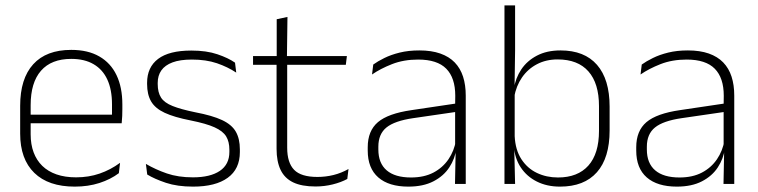

<svg xmlns="http://www.w3.org/2000/svg" viewBox="-20 -684 2818 714"><path d="M258 10Q160 10 107.5 -41.2Q55 -92.5 55 -187V-290.5Q55 -391.5 103.5 -445Q152 -498.5 245 -498.5Q307 -498.5 349.2 -474.2Q391.5 -450 413.2 -404.8Q435 -359.5 435 -295.5V-278Q435 -265.5 434.5 -252.8Q434 -240 432.5 -225.5H396Q396.5 -245.5 396.5 -263.2Q396.5 -281 396.5 -296Q396.5 -350.5 379.2 -388Q362 -425.5 328.2 -445.2Q294.5 -465 245 -465Q171 -465 132.5 -421Q94 -377 94 -293V-245V-239V-184.5Q94 -147 105 -117.5Q116 -88 137.2 -67.2Q158.5 -46.5 190 -35.5Q221.5 -24.5 263 -24.5Q310 -24.5 350.5 -38.5Q391 -52.5 426.5 -78.5L422 -40Q391.5 -17 349.8 -3.5Q308 10 258 10ZM422.5 -225.5H75V-257.5H422.5Z M698 10Q639.5 10 597 -4.2Q554.5 -18.5 527.5 -35L522.5 -74.5Q558.5 -53.5 600.5 -39Q642.5 -24.5 697.5 -24.5Q762 -24.5 797.5 -48.5Q833 -72.5 833 -119V-127Q833 -157 821 -176.8Q809 -196.5 778 -210.5Q747 -224.5 689.5 -236Q628 -248 592.5 -264.5Q557 -281 542 -306.8Q527 -332.5 527 -371.5V-376Q527 -434 568 -465Q609 -496 691.5 -496Q748 -496 788.5 -482.2Q829 -468.5 854 -451L858.5 -414Q827 -435 786.8 -448.8Q746.5 -462.5 693.5 -462.5Q649.5 -462.5 621.5 -452Q593.5 -441.5 580 -422.2Q566.5 -403 566.5 -376V-371.5Q566.5 -340.5 578.8 -321.2Q591 -302 621.8 -289.8Q652.5 -277.5 706 -266.5Q769.5 -254.5 805.8 -237.5Q842 -220.5 857 -194.2Q872 -168 872 -128.5V-118.5Q872 -55.5 826.8 -22.8Q781.5 10 698 10Z M1153.5 9.5Q1102 9.5 1070.2 -5.8Q1038.5 -21 1023.5 -52.2Q1008.5 -83.5 1008.5 -130.5V-459H1048V-134.5Q1048 -79 1073.8 -52.5Q1099.5 -26 1160.5 -26Q1191 -26 1220.2 -33.2Q1249.5 -40.5 1276 -55.5L1271.5 -18.5Q1248.5 -6 1217.2 1.8Q1186 9.5 1153.5 9.5ZM1266 -443H921V-475.5H1270ZM1047 -469.5H1009V-612.5L1049 -621Z M1712 0H1672L1674.5 -125L1672.5 -131.5V-290L1673 -328Q1673 -394.5 1639.5 -428.5Q1606 -462.5 1535 -462.5Q1481 -462.5 1437.8 -445.5Q1394.5 -428.5 1363.5 -407L1368 -444Q1384.5 -456 1409.2 -468.2Q1434 -480.5 1466.5 -488.5Q1499 -496.5 1539.5 -496.5Q1584.5 -496.5 1617.2 -485Q1650 -473.5 1671 -451.8Q1692 -430 1702 -399Q1712 -368 1712 -328.5ZM1498.5 10Q1426 10 1386.8 -24.2Q1347.5 -58.5 1347.5 -124V-136.5Q1347.5 -197.5 1385.5 -229.8Q1423.5 -262 1510.5 -274.5L1682 -300L1684 -269L1516 -244.5Q1447.5 -234.5 1417.2 -210Q1387 -185.5 1387 -138.5V-128Q1387 -77 1418 -50.5Q1449 -24 1508.5 -24Q1557 -24 1591.8 -42.2Q1626.5 -60.5 1647.8 -91.8Q1669 -123 1675.5 -162L1686 -131H1677Q1672 -94 1651 -61.8Q1630 -29.5 1592 -9.8Q1554 10 1498.5 10Z M2062.5 10Q2014 10 1976.5 -8.8Q1939 -27.5 1916.5 -61.5Q1894 -95.5 1891 -141H1878L1894 -177.5Q1896.5 -126.5 1918.8 -92.2Q1941 -58 1976.5 -41Q2012 -24 2055 -24Q2128.5 -24 2168 -68.2Q2207.5 -112.5 2207.5 -197.5V-289.5Q2207.5 -374 2168.2 -418.5Q2129 -463 2053.5 -463Q2010.5 -463 1976.8 -445.2Q1943 -427.5 1921.2 -396Q1899.5 -364.5 1892 -322.5L1879.5 -354H1891Q1897 -393.5 1918.5 -425.8Q1940 -458 1976.8 -477.2Q2013.5 -496.5 2064.5 -496.5Q2153.5 -496.5 2200.2 -442.8Q2247 -389 2247 -287.5V-199Q2247 -97 2199.8 -43.5Q2152.5 10 2062.5 10ZM1895.5 0H1856V-664H1895.5V-497.5L1893.5 -358.5L1894 -347V-140L1892.5 -126.5Z M2710.5 0H2670.5L2673 -125L2671 -131.5V-290L2671.5 -328Q2671.5 -394.5 2638 -428.5Q2604.5 -462.5 2533.5 -462.5Q2479.5 -462.5 2436.2 -445.5Q2393 -428.5 2362 -407L2366.5 -444Q2383 -456 2407.8 -468.2Q2432.5 -480.5 2465 -488.5Q2497.5 -496.5 2538 -496.5Q2583 -496.5 2615.8 -485Q2648.5 -473.5 2669.5 -451.8Q2690.5 -430 2700.5 -399Q2710.5 -368 2710.5 -328.5ZM2497 10Q2424.5 10 2385.2 -24.2Q2346 -58.5 2346 -124V-136.5Q2346 -197.5 2384 -229.8Q2422 -262 2509 -274.5L2680.5 -300L2682.5 -269L2514.5 -244.5Q2446 -234.5 2415.8 -210Q2385.5 -185.5 2385.5 -138.5V-128Q2385.5 -77 2416.5 -50.5Q2447.5 -24 2507 -24Q2555.5 -24 2590.2 -42.2Q2625 -60.5 2646.2 -91.8Q2667.5 -123 2674 -162L2684.5 -131H2675.5Q2670.5 -94 2649.5 -61.8Q2628.5 -29.5 2590.5 -9.8Q2552.5 10 2497 10Z"/></svg>

Font: Anek Malayalam Medium ExtraLight
Style: Regular
Weight: 250
Version: Version 1.003